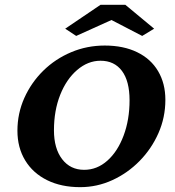

<svg xmlns="http://www.w3.org/2000/svg" viewBox="-20 -772 730 801"><path d="M314.5 8.8Q235.4 8.8 176.3 -20.5Q117.2 -49.8 85 -103Q52.7 -156.2 52.7 -226.6Q52.7 -298.8 81.5 -363.3Q110.4 -427.7 160.6 -477.1Q210.9 -526.4 276.9 -554.2Q342.8 -582 417 -582Q495.1 -582 552.2 -554.2Q609.4 -526.4 639.6 -475.1Q669.9 -423.8 669.9 -355.5Q669.9 -282.2 641.1 -216.8Q612.3 -151.4 562.5 -100.6Q512.7 -49.8 448.7 -20.5Q384.8 8.8 314.5 8.8ZM331.1 -63.5Q384.8 -63.5 427.7 -101.6Q470.7 -139.6 495.6 -206.1Q520.5 -272.5 520.5 -353.5Q520.5 -433.6 488.8 -476.1Q457 -518.6 399.4 -518.6Q346.7 -518.6 301.8 -480Q256.8 -441.4 231 -376Q205.1 -310.5 205.1 -228.5Q205.1 -152.3 239.3 -107.9Q273.4 -63.5 331.1 -63.5ZM623 -652.3 573.2 -622.1 415 -704.1H479.5L297.9 -622.1L252 -652.3L399.4 -752H502.9Z"/></svg>

Font: Crimson Pro
Style: Bold Italic
Weight: 700
Italic angle: -12°
Designer: Jacques Le Bailly
Foundry: Baron von Fonthausen
Version: Version 1.003